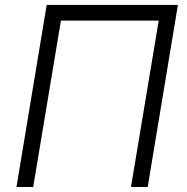

<svg xmlns="http://www.w3.org/2000/svg" viewBox="-20 -747 747 767"><path d="M690.7 -727.3 570 0H503.2L614 -664.8H223.4L112.6 0H45.8L166.5 -727.3Z"/></svg>

Font: Inter Light  BETA
Style: Italic
Weight: 300
Italic angle: 9.39999°
Designer: Rasmus Andersson
Foundry: rsms
Version: Version 3.011;git-f93a4a705